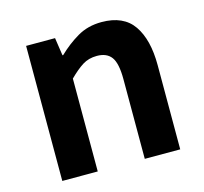

<svg xmlns="http://www.w3.org/2000/svg" viewBox="-88 -672 817 769"><g transform="rotate(-15 320.5 -287.0)"><path d="M79 0V-560H199L210 -486H213Q250 -522 294 -548Q338 -574 395 -574Q486 -574 527 -514.5Q568 -455 568 -349V0H421V-331Q421 -396 402 -422Q383 -448 342 -448Q308 -448 282.5 -432Q257 -416 226 -385V0Z"/></g></svg>

Font: Source Han Sans
Style: Bold
Weight: 700
Designer: Ryoko NISHIZUKA Ë•øÂ°öÊ∂ºÂ≠ê (kana, bopomofo & ideographs); Paul D. Hunt (Latin, Greek & Cyrillic); Sandoll Communicatio
Foundry: Adobe
Version: Version 2.004;hotconv 1.0.118;makeotfexe 2.5.65603